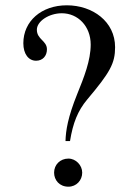

<svg xmlns="http://www.w3.org/2000/svg" viewBox="-20 -696 484 724"><path d="M244 -164C255 -232 273 -278 309 -321C395 -423 414 -457 414 -518C414 -615 329 -676 232 -676C136 -676 68 -616 68 -533C68 -492 88 -467 116 -467C141 -467 157 -485 157 -510C157 -543 119 -547 119 -584C119 -616 165 -646 213 -646C274 -646 322 -597 322 -528C322 -468 297 -405 271 -341C236 -254 228 -204 227 -164ZM290 -45C290 -73 266 -98 238 -98C207 -98 184 -75 184 -45C184 -17 204 8 238 8C268 8 290 -16 290 -45Z"/></svg>

Font: STIXGeneral
Style: Regular
Weight: 400
Designer: MicroPress Inc., with final additions and corrections provided by Coen Hoffman, Elsevier (retired)
Version: Version 1.1.0